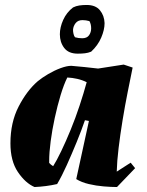

<svg xmlns="http://www.w3.org/2000/svg" viewBox="-20 -741 590 773"><path d="M119 12Q82 -4 52 -48.5Q22 -93 22 -164Q22 -248 55 -312Q88 -376 132 -414Q149 -428 173.5 -442.5Q198 -457 223.5 -466.5Q249 -476 267 -476Q294 -474 321 -471Q348 -468 375 -465L478 -481L514 -469Q505 -425 494 -370Q483 -315 473.5 -257Q464 -199 457.5 -145Q451 -91 450 -50L506 -86L524 -64L451 12Q428 12 397.5 9.5Q367 7 337.5 0Q308 -7 287 -20L338 -254L322 -257Q308 -216 288.5 -168.5Q269 -121 249 -76.5Q229 -32 210 0Q188 5 165 8Q142 11 119 12ZM194 -72Q208 -94 226.5 -132.5Q245 -171 264.5 -218.5Q284 -266 300.5 -316Q317 -366 329 -410Q311 -419 291 -423.5Q271 -428 251 -429Q237 -401 224 -358Q211 -315 200.5 -266.5Q190 -218 184 -172.5Q178 -127 178 -93V-85Q184 -78 194 -72ZM293 -525Q256 -525 238.5 -548Q221 -571 221 -603Q221 -631 234.5 -661Q248 -691 274 -711Q286 -717 299.5 -719Q313 -721 329 -721Q365 -721 382.5 -699.5Q400 -678 401 -648Q401 -621 387.5 -589.5Q374 -558 347 -533Q335 -528 322 -526.5Q309 -525 293 -525ZM311 -587Q330 -587 338.5 -599Q347 -611 347 -627Q347 -644 340 -656Q326 -660 312 -660Q294 -660 284.5 -648Q275 -636 274 -621Q274 -613 276 -604.5Q278 -596 282 -591Q289 -589 296 -588Q303 -587 311 -587Z"/></svg>

Font: Labrada ExtraBold
Style: Italic
Weight: 800
Italic angle: -7°
Designer: Mercedes Jáuregui
Foundry: Omnibus-Type Team
Version: Version 1.000; ttfautohint (v1.8.4.7-5d5b)